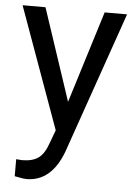

<svg xmlns="http://www.w3.org/2000/svg" viewBox="-53 -569 579 824"><g transform="rotate(5 236.5 -157.0)"><path d="M241.2 -132.3 364.3 -528.3H460.9L248.5 81.5Q199.2 213.4 91.8 213.4L74.7 211.9L41 205.6V132.3L65.4 134.3Q111.3 134.3 137 115.7Q162.6 97.2 179.2 47.9L199.2 -5.9L10.7 -528.3H109.4Z"/></g></svg>

Font: SteelSelectRoboto
Style: Roboto-Regular
Weight: 400
Designer: Google
Version: Version 2.137; 2017